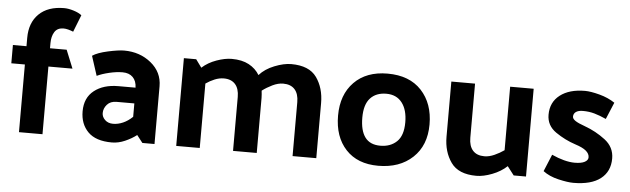

<svg xmlns="http://www.w3.org/2000/svg" viewBox="-47 -869 3471 1057"><g transform="rotate(5 1689.0 -341.0)"><path d="M81 -521Q81 -605 130.5 -653.5Q180 -702 270 -702Q293 -702 322 -693Q351 -684 367 -671L330 -577Q315 -583 301.5 -586.5Q288 -590 276 -590Q242 -590 226.5 -565.5Q211 -541 211 -503V-475H303L344 -374H211V0H81V-374H6V-475H81Z M531 -145Q531 -124 548 -107.5Q565 -91 593 -91Q620 -91 647.5 -103Q675 -115 700 -139V-213H602Q568 -213 549.5 -192Q531 -171 531 -145ZM595 12Q506 12 463 -31.5Q420 -75 420 -145Q420 -220 471 -260Q522 -300 604 -300H699Q698 -337 677.5 -357.5Q657 -378 621 -378Q587 -378 547 -368.5Q507 -359 480 -346L445 -454Q473 -473 530.5 -485.5Q588 -498 619 -498Q706 -498 768 -447.5Q830 -397 830 -319V0H763L731 -41Q704 -20 667.5 -4Q631 12 595 12Z M1367 -428Q1398 -463 1449.5 -483.5Q1501 -504 1542 -504Q1641 -504 1682.5 -446Q1724 -388 1724 -304V0H1593V-298Q1593 -344 1571 -368.5Q1549 -393 1507 -393Q1479 -393 1448 -378Q1417 -363 1392 -344Q1393 -334 1394 -324Q1395 -314 1395 -304V0H1264V-298Q1264 -344 1242 -368.5Q1220 -393 1179 -393Q1154 -393 1128.5 -382.5Q1103 -372 1080 -356V0H950V-485H1018L1050 -441Q1083 -471 1129.5 -487.5Q1176 -504 1213 -504Q1270 -504 1308 -483.5Q1346 -463 1367 -428Z M2067 12Q1952 12 1887.5 -57.5Q1823 -127 1823 -244Q1823 -360 1890.5 -429Q1958 -498 2075 -498Q2196 -498 2262.5 -426.5Q2329 -355 2329 -239Q2329 -123 2257 -55.5Q2185 12 2067 12ZM2195 -239Q2195 -308 2164.5 -347.5Q2134 -387 2078 -387Q2021 -387 1989 -352Q1957 -317 1957 -245Q1957 -173 1984.5 -136Q2012 -99 2069 -99Q2125 -99 2160 -132.5Q2195 -166 2195 -239Z M2778 -48Q2745 -17 2697 1.5Q2649 20 2610 20Q2511 20 2469.5 -38.5Q2428 -97 2428 -180V-485H2559V-186Q2559 -140 2581 -115.5Q2603 -91 2645 -91Q2671 -91 2700 -104Q2729 -117 2753 -134V-485H2883V0H2815Z M3293 -354Q3258 -370 3228 -378.5Q3198 -387 3164 -387Q3139 -387 3125.5 -377.5Q3112 -368 3112 -351Q3112 -339 3128.5 -328Q3145 -317 3182 -304Q3243 -282 3295 -242.5Q3347 -203 3347 -140Q3347 -68 3295.5 -28Q3244 12 3145 12Q3114 12 3062.5 0Q3011 -12 2977 -38L3016 -132Q3051 -116 3083.5 -107.5Q3116 -99 3143 -99Q3179 -99 3198 -109Q3217 -119 3217 -135Q3217 -155 3198 -171Q3179 -187 3138 -200Q3080 -219 3028.5 -254.5Q2977 -290 2977 -350Q2977 -419 3028 -458.5Q3079 -498 3166 -498Q3197 -498 3246 -485Q3295 -472 3332 -447Z"/></g></svg>

Font: Palanquin Dark
Style: Regular
Weight: 400
Designer: Pria Ravichandran
Version: Version 1.000